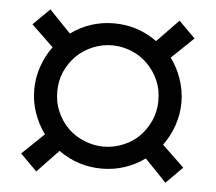

<svg xmlns="http://www.w3.org/2000/svg" viewBox="-43 -659 693 616"><g transform="rotate(5 303.0 -351.0)"><path d="M303.2 -585Q379.4 -585 441.9 -540L511.2 -611.8L564 -559.1L493.2 -491.2Q514.6 -462.9 527.3 -425.8Q540 -389.2 540 -351.1Q540 -312.5 527.3 -275.9Q514.6 -239.7 493.2 -210.9L564 -143.1L511.2 -89.8L441.9 -162.1Q379.4 -117.2 303.2 -117.2Q226.6 -117.2 164.1 -162.1L95.2 -89.8L42 -143.1L112.8 -210.9Q91.3 -239.7 78.6 -275.9Q65.9 -312.5 65.9 -351.1Q65.9 -389.2 78.6 -425.8Q91.3 -462.9 112.8 -491.2L42 -559.1L95.2 -611.8L164.1 -540Q226.6 -585 303.2 -585ZM366.2 -200.7Q396.5 -212.9 418 -234.9Q439.9 -256.8 453.1 -287.1Q465.8 -315.9 465.8 -351.1Q465.8 -386.2 453.1 -415Q439.9 -444.8 418 -466.8Q395.5 -489.3 366.2 -501.5Q335.4 -514.2 303.2 -514.2Q271 -514.2 240.2 -501.5Q210 -488.8 188 -466.8Q166 -444.8 152.8 -415Q140.1 -386.2 140.1 -351.1Q140.1 -315.9 152.8 -287.1Q166 -256.8 188 -234.9Q209.5 -213.4 240.2 -200.7Q271 -188 303.2 -188Q335.4 -188 366.2 -200.7Z"/></g></svg>

Font: Post Grotesk Regular
Style: Regular
Weight: 500
Version: 0.900; ttfautohint (v0.96) -l 8 -r 50 -G 200 -x 14 -w "gGD" 